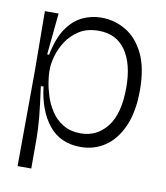

<svg xmlns="http://www.w3.org/2000/svg" viewBox="-76 -588 681 787"><g transform="rotate(10 264.0 -194.5)"><path d="M50 135 52 -261 50 -510H107L90 -337H98Q112 -408 140 -448.5Q168 -489 205 -506.5Q242 -524 283 -524Q339 -524 386 -496Q433 -468 461.5 -409.5Q490 -351 490 -258Q490 -169 463.5 -108.5Q437 -48 392 -17.5Q347 13 290 13Q206 13 158 -46Q110 -105 98 -205L87 -204Q98 -126 102.5 -76.5Q107 -27 107 12V135ZM281 -42Q348 -42 390.5 -96Q433 -150 433 -259Q433 -357 394.5 -413Q356 -469 282 -469Q234 -469 201.5 -448.5Q169 -428 149 -397.5Q129 -367 120 -335Q111 -303 111 -280V-267Q111 -254 115 -227Q119 -200 129 -168.5Q139 -137 158 -108Q177 -79 207.5 -60.5Q238 -42 281 -42Z"/></g></svg>

Font: Bricolage Grotesque 48pt ExtraLight
Style: Regular
Weight: 200
Designer: Mathieu Triay
Foundry: Atelier Triay
Version: Version 1.000; ttfautohint (v1.8.4.7-5d5b);gftools[0.9.32]